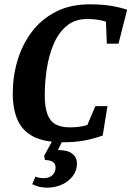

<svg xmlns="http://www.w3.org/2000/svg" viewBox="-20 -648 608 888"><path d="M271 10Q187 10 136 -15.5Q85 -41 62 -91.5Q39 -142 39 -216Q39 -295 61 -368.5Q83 -442 127 -500.5Q171 -559 238 -593.5Q305 -628 396 -628Q451 -628 493.5 -621Q536 -614 568 -603L528 -446H474L470 -548Q451 -554 430 -557Q409 -560 383 -560Q326 -560 288 -528Q250 -496 228 -444Q206 -392 196.5 -330Q187 -268 187 -208Q187 -155 198.5 -122Q210 -89 235.5 -74Q261 -59 303 -59Q323 -59 342 -61Q361 -63 384 -70L421 -157H477L455 -21Q412 -6 369.5 2Q327 10 271 10ZM198 220Q161 220 129 204L144 169Q154 173 163.5 174.5Q173 176 182 176Q207 176 222 162.5Q237 149 237 125Q237 112 226.5 102.5Q216 93 188 92L184 73L227 -6H273L248 46Q294 46 315 63.5Q336 81 336 107Q336 141 316.5 166.5Q297 192 265.5 206Q234 220 198 220Z"/></svg>

Font: Manuale
Style: Italic
Weight: 400
Italic angle: -11°
Designer: Eduardo Tunni / Pablo Cosgaya
Foundry: Eduardo Tunni / Pablo Cosgaya
Version: Version 1.002